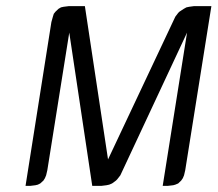

<svg xmlns="http://www.w3.org/2000/svg" viewBox="-20 -604 707 624"><path d="M63 0 147 -532.2 151.9 -549.8 154.8 -559.1 160.2 -565.9 169.9 -575.2 178.2 -580.1 187 -582 203.1 -584H255.9L331.1 -85.9L549.8 -549.8L559.1 -562L563 -565.9L577.1 -575.2L585.9 -580.1L595.2 -582L609.9 -584H667L582 -50.8L578.1 -34.2L574.2 -24.9L568.8 -17.1L559.1 -7.8L549.8 -3.9L543 -2L525.9 0H508.8L587.9 -498L371.1 -34.2L360.8 -21L356.9 -17.1L344.2 -7.8L335 -3.9L326.2 -2L310.1 0H279.8L205.1 -498L133.8 -50.8L129.9 -34.2L126 -24.9L121.1 -17.1L110.8 -7.8L103 -3.9L95.2 -2L79.1 0Z"/></svg>

Font: Petahja
Style: Italic
Weight: 400
Designer: T. Christopher White
Version: Version 1.1